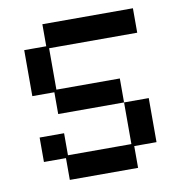

<svg xmlns="http://www.w3.org/2000/svg" viewBox="-75 -700 735 781"><g transform="rotate(-10 293.0 -309.5)"><path d="M151 -260V-350H60V-540H151V-631H525V-530H161V-359H423V-260ZM423 -260H525V-78H433V12H151V-78H60V-179H161V-88H423Z"/></g></svg>

Font: Pixelify Sans
Style: Regular
Weight: 400
Designer: Stefie Justprince
Foundry: Typecalism Foundryline
Version: Version 1.000;February 13, 2025;FontCreator 15.0.0.3015 64-b